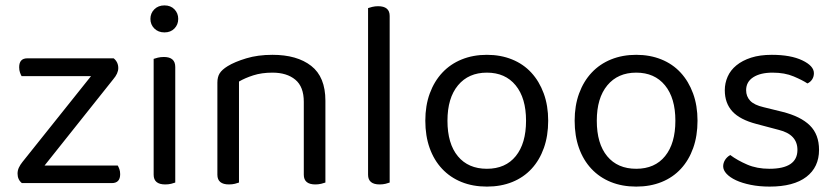

<svg xmlns="http://www.w3.org/2000/svg" viewBox="-20 -678 3099 711"><path d="M61 0Q45 -13 45 -35Q45 -47 50 -57.5Q55 -68 63 -78L317 -396H60Q57 -401 54 -409.5Q51 -418 51 -429Q51 -462 81 -462H401Q418 -448 418 -426Q418 -406 399 -384L145 -65H416Q419 -60 422 -52Q425 -44 425 -33Q425 0 394 0H61Z M629 -2Q624 0 614 2.5Q604 5 592 5Q549 5 549 -31V-460Q554 -462 564.5 -464.5Q575 -467 587 -467Q629 -467 629 -430ZM589 -658Q612 -658 626 -643.5Q640 -629 640 -608Q640 -587 626 -572.5Q612 -558 589 -558Q566 -558 551.5 -572.5Q537 -587 537 -608Q537 -629 551.5 -643.5Q566 -658 589 -658Z M1105 -301Q1105 -357 1073.5 -383Q1042 -409 989 -409Q949 -409 918 -399Q887 -389 865 -376V-2Q860 0 850 2.5Q840 5 828 5Q785 5 785 -31V-372Q785 -393 793.5 -406.5Q802 -420 823 -433Q849 -449 892 -462Q935 -475 989 -475Q1080 -475 1132.5 -434Q1185 -393 1185 -305V-2Q1180 0 1169.5 2.5Q1159 5 1148 5Q1105 5 1105 -31V-301Z M1423 -2Q1418 0 1408 2.5Q1398 5 1386 5Q1343 5 1343 -31V-648Q1348 -650 1358.5 -652.5Q1369 -655 1380 -655Q1423 -655 1423 -619V-2Z M1783 13Q1731 13 1689 -4Q1647 -21 1617 -53Q1587 -85 1571 -130Q1555 -175 1555 -231Q1555 -287 1571.5 -332Q1588 -377 1618 -409Q1648 -441 1690 -458Q1732 -475 1783 -475Q1834 -475 1876 -458Q1918 -441 1947.5 -409Q1977 -377 1993.5 -332Q2010 -287 2010 -231Q2010 -175 1994 -130Q1978 -85 1948.5 -53Q1919 -21 1877 -4Q1835 13 1783 13ZM1637 -231Q1637 -146 1675.5 -99.5Q1714 -53 1783 -53Q1852 -53 1890 -100Q1928 -147 1928 -231Q1928 -315 1889.5 -362Q1851 -409 1783 -409Q1715 -409 1676 -362Q1637 -315 1637 -231Z M2336 13Q2284 13 2242 -4Q2200 -21 2170 -53Q2140 -85 2124 -130Q2108 -175 2108 -231Q2108 -287 2124.5 -332Q2141 -377 2171 -409Q2201 -441 2243 -458Q2285 -475 2336 -475Q2387 -475 2429 -458Q2471 -441 2500.5 -409Q2530 -377 2546.5 -332Q2563 -287 2563 -231Q2563 -175 2547 -130Q2531 -85 2501.5 -53Q2472 -21 2430 -4Q2388 13 2336 13ZM2190 -231Q2190 -146 2228.5 -99.5Q2267 -53 2336 -53Q2405 -53 2443 -100Q2481 -147 2481 -231Q2481 -315 2442.5 -362Q2404 -409 2336 -409Q2268 -409 2229 -362Q2190 -315 2190 -231Z M2830 13Q2792 13 2760 6.5Q2728 0 2705.5 -10.5Q2683 -21 2670.5 -34.5Q2658 -48 2658 -62Q2658 -74 2664.5 -85Q2671 -96 2684 -104Q2711 -84 2747 -68.5Q2783 -53 2829 -53Q2933 -53 2933 -123Q2933 -180 2864 -197L2781 -219Q2720 -235 2692 -265.5Q2664 -296 2664 -344Q2664 -370 2674.5 -394Q2685 -418 2707 -436Q2729 -454 2761.5 -464.5Q2794 -475 2838 -475Q2908 -475 2951 -454.5Q2994 -434 2994 -407Q2994 -394 2987.5 -384Q2981 -374 2970 -369Q2952 -381 2919 -395Q2886 -409 2841 -409Q2796 -409 2769.5 -392Q2743 -375 2743 -344Q2743 -321 2758 -305Q2773 -289 2808 -281L2877 -264Q2945 -247 2979 -213.5Q3013 -180 3013 -123Q3013 -59 2966 -23Q2919 13 2830 13Z"/></svg>

Font: Baloo 2 Latin
Style: Regular
Weight: 400
Designer: Sarang Kulkarni and Ek Type
Foundry: Ek Type
Version: Version 1.001